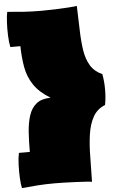

<svg xmlns="http://www.w3.org/2000/svg" viewBox="-65 -909 679 1103"><g transform="rotate(-5 274.5 -357.0)"><path d="M16 151Q11 130 9 92.5Q7 55 8.5 15.5Q10 -24 16 -52H79Q79 -112 82.5 -165.5Q86 -219 99.5 -261Q113 -303 142.5 -327Q172 -351 225 -352Q162 -390 130.5 -437Q99 -484 89 -540.5Q79 -597 78 -662H20Q14 -690 12.5 -729.5Q11 -769 13 -806.5Q15 -844 20 -865Q71 -860 117 -857Q163 -854 218 -854Q254 -854 296.5 -855.5Q339 -857 374 -859.5Q409 -862 421 -864Q424 -791 425.5 -726Q427 -661 435 -608.5Q443 -556 465.5 -518.5Q488 -481 533 -461Q541 -419 541 -372Q541 -325 533 -283Q487 -265 463.5 -223Q440 -181 431.5 -122Q423 -63 422.5 6.5Q422 76 420 150Q411 148 387 146.5Q363 145 331.5 143.5Q300 142 267.5 141Q235 140 208 140Q153 140 110 143Q67 146 16 151Z"/></g></svg>

Font: Oi
Style: Regular
Weight: 400
Designer: Kostas Bartsokas, Mohamad Dakak
Foundry: Foundry5
Version: Version 4.000